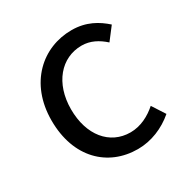

<svg xmlns="http://www.w3.org/2000/svg" viewBox="-136 -674 781 803"><g transform="rotate(-30 255.0 -272.0)"><path d="M306 13C371 13 433 -13 482 -55L442 -117C408 -87 364 -63 314 -63C214 -63 146 -146 146 -271C146 -396 218 -480 317 -480C359 -480 394 -461 425 -433L471 -493C433 -527 384 -557 313 -557C173 -557 52 -452 52 -271C52 -91 162 13 306 13Z"/></g></svg>

Font: Noto Sans KR
Style: Regular
Weight: 400
Designer: Ryoko NISHIZUKA 西塚涼子 (kana, bopomofo & ideographs); Paul D. Hunt (Latin, Greek & Cyrillic); Sandoll Communications 산돌커뮤니
Foundry: Adobe
Version: Version 2.004;hotconv 1.0.118;makeotfexe 2.5.65603